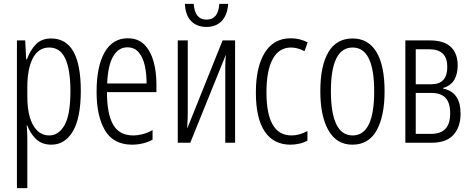

<svg xmlns="http://www.w3.org/2000/svg" viewBox="-20 -742 2451 998"><path d="M68 236V-532H111L116 -434H120Q137 -481 166.5 -511.5Q196 -542 246 -542Q400 -542 400 -270Q400 -130 359 -60Q318 10 247 10Q197 10 166.5 -20Q136 -50 122 -90H119Q120 -75 121 -56.5Q122 -38 122 -19V236ZM236 -38Q285 -38 315.5 -91.5Q346 -145 346 -269Q346 -379 319.5 -437Q293 -495 236 -495Q180 -495 151 -440Q122 -385 122 -289V-242Q122 -144 152.5 -91Q183 -38 236 -38Z M667 10Q570 10 526 -64Q482 -138 482 -265Q482 -396 523.5 -469.5Q565 -543 644 -543Q698 -543 730.5 -510Q763 -477 778 -423Q793 -369 793 -306V-263H536Q536 -149 568.5 -93.5Q601 -38 672 -38Q695 -38 721 -44.5Q747 -51 773 -66V-16Q750 -3 722 3.5Q694 10 667 10ZM537 -308H742Q742 -359 732.5 -401.5Q723 -444 701 -470Q679 -496 642 -496Q596 -496 568.5 -449.5Q541 -403 537 -308Z M904 0V-532H956V-181Q956 -155 955.5 -129Q955 -103 953 -76H954L1137 -532H1202V0H1151V-340Q1151 -368 1151 -396.5Q1151 -425 1154 -455H1153L969 0ZM1053 -602Q1004 -602 974 -632Q944 -662 941 -722H987Q992 -640 1054 -640Q1115 -640 1120 -722H1166Q1162 -664 1132.5 -633Q1103 -602 1053 -602Z M1490 10Q1402 10 1356 -58.5Q1310 -127 1310 -261Q1310 -394 1356.5 -468.5Q1403 -543 1491 -543Q1516 -543 1537.5 -537.5Q1559 -532 1579 -522L1563 -476Q1526 -495 1493 -495Q1430 -495 1397.5 -435Q1365 -375 1365 -262Q1365 -38 1495 -38Q1537 -38 1578 -61V-11Q1558 0 1534.5 5Q1511 10 1490 10Z M1812 10Q1730 10 1687.5 -64Q1645 -138 1645 -268Q1645 -400 1687 -471Q1729 -542 1813 -542Q1894 -542 1936.5 -472Q1979 -402 1979 -267Q1979 -138 1937.5 -64Q1896 10 1812 10ZM1813 -38Q1925 -38 1925 -267Q1925 -495 1813 -495Q1700 -495 1700 -268Q1700 -155 1728 -96.5Q1756 -38 1813 -38Z M2087 0V-532H2213Q2288 -532 2323.5 -498Q2359 -464 2359 -402Q2359 -358 2341.5 -327.5Q2324 -297 2284 -285V-281Q2374 -264 2374 -151Q2374 -82 2337 -41Q2300 0 2223 0ZM2141 -304H2222Q2305 -304 2305 -394Q2305 -440 2282 -463Q2259 -486 2209 -486H2141ZM2141 -46H2218Q2271 -46 2295.5 -72.5Q2320 -99 2320 -153Q2320 -208 2295.5 -233.5Q2271 -259 2222 -259H2141Z"/></svg>

Font: Noto Sans ExtraCondensed Light
Style: Regular
Weight: 300
Width: 2
Designer: Monotype Design Team
Foundry: Monotype Imaging Inc.
Version: Version 2.013; ttfautohint (v1.8.4.7-5d5b)